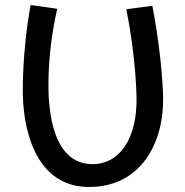

<svg xmlns="http://www.w3.org/2000/svg" viewBox="-20 -723 737 765"><path d="M630 -335C630 -335 628 -487 587 -700L483 -686C522 -499 524 -335 524 -335C527 -172 457 -69 349 -69C193 -69 173 -273 173 -382C173 -445 178 -559 208 -688L102 -703C66 -506 71 -343 71 -343C75 -191 129 22 335 22C541 22 633 -153 630 -335Z"/></svg>

Font: McLaren
Style: Regular
Weight: 400
Designer: Astigmatic (AOETI)
Foundry: Astigmatic (AOETI)
Version: Version 1.000